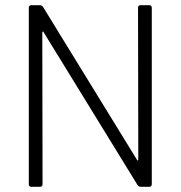

<svg xmlns="http://www.w3.org/2000/svg" viewBox="-20 -720 696 740"><path d="M522 -700H555Q565 -700 565 -690V-10Q565 0 555 0H522Q515 0 510 -7L148 -596Q147 -599 145 -598.5Q143 -598 143 -595L144 -10Q144 0 134 0H101Q91 0 91 -10V-690Q91 -700 101 -700H134Q141 -700 146 -693L508 -104Q509 -101 511 -101.5Q513 -102 513 -105L512 -690Q512 -700 522 -700Z"/></svg>

Font: Barlow Light
Style: Regular
Weight: 300
Designer: Jeremy Tribby
Foundry: Tribby Type
Version: Version 1.422